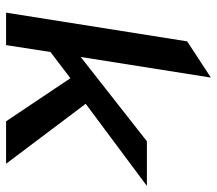

<svg xmlns="http://www.w3.org/2000/svg" viewBox="-60 -636 696 615"><g transform="rotate(90 287.5 -328.0)"><path d="M20 0H124L146 -142L230 -206L368 0H504L312 -255L575 -451H432L162 -239L228 -656L112 -580Z"/></g></svg>

Font: Charger Sport
Style: BlkObl
Weight: 900
Designer: Jasper
Foundry: Cannot Into Space Fonts
Version: Version 1.1